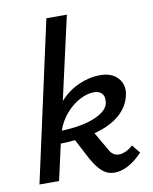

<svg xmlns="http://www.w3.org/2000/svg" viewBox="-82 -773 670 840"><g transform="rotate(-10 253.5 -352.5)"><path d="M484 -61Q420 6 359 6Q329 6 306 -13.5Q283 -33 260 -74L213 -164Q173 -160 149 -160L113 0H26L182 -711H273L190 -342Q227 -383 274.5 -404Q322 -425 370 -425Q416 -425 442.5 -401Q469 -377 469 -340Q469 -334 467 -322Q457 -271 415.5 -234.5Q374 -198 302 -179L346 -103Q355 -85 366 -77Q377 -69 392 -69Q422 -69 454 -98ZM163 -215Q254 -218 311 -242Q368 -266 374 -302Q375 -307 375 -315Q375 -334 363.5 -345Q352 -356 329 -356Q301 -356 268 -339Q235 -322 206.5 -290Q178 -258 163 -215Z"/></g></svg>

Font: Ysabeau Semibold
Style: Italic
Weight: 600
Italic angle: -12°
Designer: Christian Thalmann (Catharsis Fonts)
Version: Version 0.003